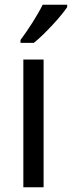

<svg xmlns="http://www.w3.org/2000/svg" viewBox="-20 -786 302 806"><path d="M262 -756V-766H159C137 -721 98 -661 66 -618V-606H122C167 -642 237 -718 262 -756ZM163 0V-536H78V0Z"/></svg>

Font: Noto Sans Thai Looped SemiCondensed
Style: Regular
Weight: 400
Width: 4
Designer: Sasikarn Vongin, Ben Mitchell
Foundry: The Fontpad Ltd
Version: Version 1.001